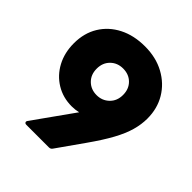

<svg xmlns="http://www.w3.org/2000/svg" viewBox="-201 -889 1030 1030"><g transform="rotate(45 314.5 -374.0)"><path d="M160 0Q150 0 147 -6Q144 -12 149 -19L312 -248Q288 -242 261 -242Q195 -242 142.5 -274Q90 -306 60 -362Q30 -418 30 -490Q30 -567 65.5 -625Q101 -683 164.5 -715.5Q228 -748 312 -748Q396 -748 460 -713Q524 -678 559.5 -618.5Q595 -559 595 -483Q595 -439 582 -392.5Q569 -346 538.5 -290Q508 -234 455 -159L350 -10Q343 0 331 0ZM313 -379Q355 -379 384 -407Q413 -435 413 -480Q413 -525 385 -553Q357 -581 313 -581Q270 -581 241.5 -553Q213 -525 213 -480Q213 -435 241.5 -407Q270 -379 313 -379Z"/></g></svg>

Font: LINE Seed Sans ExtraBold
Style: Regular
Weight: 800
Designer: LINE VX Design & Dalton Maag Ltd & Sandoll Inc
Foundry: Dalton Maag Ltd
Version: Version 1.003